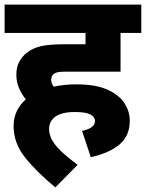

<svg xmlns="http://www.w3.org/2000/svg" viewBox="-20 -642 633 833"><path d="M336 -74Q392 -86 392 -116Q392 -135 372 -145.5Q352 -156 304 -156Q249 -156 221 -136.5Q193 -117 193 -82Q193 -60 204 -38Q215 -16 241.5 10.5Q268 37 317 73L220 171Q139 104 89 41.5Q39 -21 39 -95Q39 -131 53 -160Q67 -189 92 -211Q75 -232 63 -258.5Q51 -285 51 -319Q51 -351 63.5 -374Q76 -397 95 -412Q121 -433 157 -441.5Q193 -450 262 -450H351V-499H0V-622H593V-499H503V-331H263Q240 -331 229.5 -328.5Q219 -326 213 -321Q202 -312 202 -295Q202 -281 213 -266Q258 -276 311 -276Q394 -276 445 -253.5Q496 -231 519.5 -195Q543 -159 543 -118Q543 -54 500 -16.5Q457 21 374 40Z"/></svg>

Font: Noto Sans ExtraBold
Style: Italic
Weight: 800
Italic angle: -12°
Designer: Monotype Design Team
Foundry: Monotype Imaging Inc.
Version: Version 2.013; ttfautohint (v1.8.4.7-5d5b)